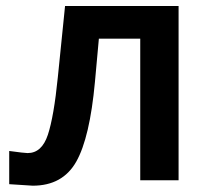

<svg xmlns="http://www.w3.org/2000/svg" viewBox="-20 -583 665 621"><path d="M9.8 -94.7Q59.6 -87.9 69.3 -87.9Q115.2 -87.9 134.8 -147Q154.3 -206.1 167 -333L190.4 -563.5H557.6V0H433.6V-458H299.8L287.1 -318.4Q270.5 -137.7 226.6 -60.1Q182.6 17.6 85.9 17.6Q83 17.6 9.8 12.7Z"/></svg>

Font: Gothic A1
Style: Bold
Weight: 700
Version: Version 2.50